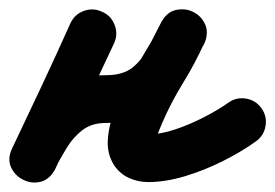

<svg xmlns="http://www.w3.org/2000/svg" viewBox="-28 -335 582 406"><path d="M121 -286Q130 -305 149.5 -312Q169 -319 188 -310Q207 -302 214.5 -282Q222 -262 213 -243Q182 -177 151 -111Q120 -45 89 22Q78 44 58.5 48.5Q39 53 22 45Q4 36 -4.5 18Q-13 0 -2 -22Q19 -64 45 -99Q71 -134 108 -155Q145 -176 196 -176Q232 -176 252 -192Q272 -208 285 -233.5Q298 -259 313 -288Q325 -310 344.5 -314Q364 -318 380 -310Q397 -302 405.5 -284Q414 -266 404 -244Q384 -200 359 -159.5Q334 -119 315 -75Q311 -66 307.5 -57Q304 -48 303 -38Q302 -33 302 -32Q299 -36 298.5 -39Q298 -42 294 -46Q293 -47 288.5 -49Q284 -51 286 -51Q312 -51 343 -61.5Q374 -72 404 -87.5Q434 -103 455 -118Q472 -130 492.5 -126.5Q513 -123 525 -106Q537 -89 533.5 -68.5Q530 -48 513 -36Q484 -15 444.5 5Q405 25 363.5 37.5Q322 50 286 50Q264 50 245 41.5Q226 33 213 14Q198 -10 200 -40Q202 -70 215 -103Q228 -136 246.5 -169Q265 -202 283 -232Q301 -262 312 -285Q322 -308 342 -311.5Q362 -315 379 -307Q396 -298 405 -280Q414 -262 403 -241Q377 -193 352.5 -155.5Q328 -118 292 -96.5Q256 -75 196 -75Q166 -75 146.5 -60Q127 -45 113.5 -23Q100 -1 88 22Q77 45 57.5 49.5Q38 54 21 45Q4 37 -4.5 19Q-13 1 -2 -22Q29 -87 60 -153Q91 -219 121 -286Q121 -286 121 -286Q121 -286 121 -286Z"/></svg>

Font: FRB American Cursive Ultra
Style: Bold Italic
Weight: 1000
Italic angle: -25°
Version: Version 2.0;Modular Font Editor K font №1